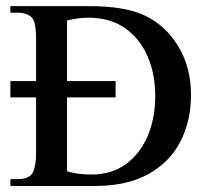

<svg xmlns="http://www.w3.org/2000/svg" viewBox="-20 -619 692 639"><path d="M615.7 -302.7Q615.7 -217.8 581.1 -149.2Q546.4 -80.6 475.1 -40.3Q403.8 0 293.5 0H14.6V-22.9H37.6Q78.6 -22.9 89.4 -45.2Q100.1 -67.4 100.1 -109.9V-294.9H14.6V-349.1H100.1V-488.8Q100.1 -541.5 88.4 -557.6Q73.2 -576.7 39.1 -576.7H14.6V-598.6H276.4Q398.9 -598.6 464.8 -565.9Q533.2 -532.2 574.5 -462.9Q615.7 -393.6 615.7 -302.7ZM496.6 -299.3Q496.6 -373.5 470.7 -432.6Q444.8 -491.7 395.3 -525.9Q345.7 -560.1 274.4 -560.1Q257.8 -560.1 240.2 -557.9Q222.7 -555.7 203.1 -550.8V-349.1H364.7V-294.9H203.1V-49.3Q222.7 -43 243.9 -40.5Q265.1 -38.1 284.2 -38.1Q350.6 -38.1 397.9 -72Q445.3 -106 470.9 -165Q496.6 -224.1 496.6 -299.3Z"/></svg>

Font: Scheherazade New Medium
Style: Regular
Weight: 500
Designer: SIL International
Foundry: SIL International
Version: Version 4.000